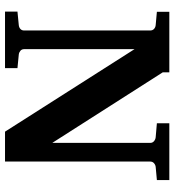

<svg xmlns="http://www.w3.org/2000/svg" viewBox="16 -728 711 784"><g transform="rotate(90 372.0 -335.5)"><path d="M661.1 -615.2Q652.8 -614.3 646 -608.4Q639.2 -602.5 639.2 -592.8V0H517.1L180.2 -528.8V-78.1Q180.2 -68.4 187 -62.7Q193.8 -57.1 202.1 -56.2L257.8 -50.8V0H26.9V-50.8L82 -56.2Q91.3 -57.1 97.7 -62.7Q104 -68.4 104 -78.1V-592.8Q104 -602.5 97.7 -608.4Q91.3 -614.3 82 -615.2L27.8 -620.1V-670.9H274.9V-644L563 -192.9V-592.8Q563 -602.5 555.9 -608.4Q548.8 -614.3 540 -615.2L482.9 -620.1V-670.9H714.8V-620.1Z"/></g></svg>

Font: Charis SIL Afr
Style: Bold
Weight: 700
Foundry: SIL International
Version: Version 5.000